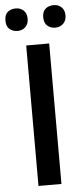

<svg xmlns="http://www.w3.org/2000/svg" viewBox="-61 -938 427 972"><g transform="rotate(-5 153.0 -452.5)"><path d="M94.2 0V-713.9H210.9V0ZM209 -805.2Q192.4 -819.3 192.4 -848.6Q192.4 -877.9 209 -891.6Q225.6 -905.3 250 -905.3Q274.4 -905.3 290 -890.1Q305.7 -875 305.7 -848.6Q305.7 -822.3 289.6 -806.6Q273.4 -791 249 -791Q224.6 -791 209 -805.2ZM0.5 -848.6Q0 -877.9 16.6 -891.6Q33.2 -905.3 57.6 -905.3Q82 -905.3 97.7 -890.1Q113.3 -875 113.3 -848.6Q113.3 -822.3 97.7 -806.6Q82 -791 57.6 -791Q33.2 -791 16.6 -805.2Q0 -819.3 0.5 -848.6Z"/></g></svg>

Font: OpenSans-Semibold
Style: Regular
Weight: 600
Foundry: Ascender Corporation
Version: Version 1.10